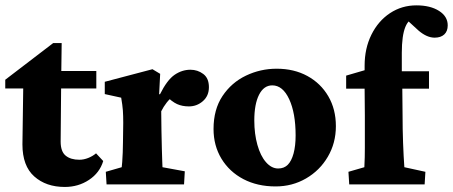

<svg xmlns="http://www.w3.org/2000/svg" viewBox="-20 -702 1725 731"><path d="M373 -88.9Q359.4 -43.9 318.8 -17.1Q278.3 9.8 226.6 9.8Q155.3 9.8 110.4 -30.3Q65.4 -70.3 65.4 -152.3L68.4 -365.2H0V-398.4L182.6 -538.1H214.8L212.9 -391.6L210.9 -163.1Q210.9 -125 230 -109.4Q249 -93.8 282.2 -93.8Q298.8 -93.8 315.9 -100.6Q333 -107.4 345.7 -118.2ZM165 -365.2V-431.6H346.7V-365.2Z M385.7 0 382.8 -47.9 443.4 -65.4Q444.3 -69.3 445.3 -85Q446.3 -100.6 447.3 -121.6Q448.2 -142.6 448.2 -161.1L449.2 -234.4Q449.2 -261.7 447.8 -281.7Q446.3 -301.8 441.4 -330.1L378.9 -343.8V-390.6L560.5 -438.5L589.8 -420.9L585.9 -343.8L588.9 -342.8Q616.2 -397.5 644.5 -417Q672.9 -436.5 705.1 -436.5Q732.4 -436.5 753.9 -420.4Q775.4 -404.3 775.4 -370.1Q775.4 -336.9 752.4 -316.9Q729.5 -296.9 699.2 -296.9Q673.8 -296.9 654.3 -305.7Q634.8 -314.5 610.4 -338.9L641.6 -336.9Q627 -327.1 614.7 -311.5Q602.5 -295.9 593.8 -278.3L594.7 -205.1Q595.7 -166 596.2 -136.2Q596.7 -106.4 597.7 -88.4Q598.6 -70.3 598.6 -65.4L683.6 -49.8L680.7 0Z M1029.3 7.8Q960 7.8 906.7 -20Q853.5 -47.9 823.2 -97.7Q793 -147.5 793 -210.9Q793 -285.2 827.1 -336.4Q861.3 -387.7 916.5 -414.1Q971.7 -440.4 1033.2 -440.4Q1099.6 -440.4 1150.4 -412.6Q1201.2 -384.8 1230 -335.4Q1258.8 -286.1 1258.8 -221.7Q1258.8 -157.2 1228 -105Q1197.3 -52.7 1145 -22.5Q1092.8 7.8 1029.3 7.8ZM1039.1 -60.5Q1061.5 -60.5 1075.7 -74.7Q1089.8 -88.9 1097.7 -117.7Q1105.5 -146.5 1105.5 -186.5Q1105.5 -271.5 1081.1 -324.2Q1056.6 -377 1016.6 -377Q984.4 -377 966.3 -341.3Q948.2 -305.7 948.2 -243.2Q948.2 -192.4 960 -150.4Q971.7 -108.4 992.7 -84.5Q1013.7 -60.5 1039.1 -60.5Z M1596.7 0H1309.6L1306.6 -47.9L1367.2 -65.4Q1368.2 -86.9 1368.7 -103.5Q1369.1 -120.1 1369.1 -139.2Q1369.1 -158.2 1369.1 -187Q1369.1 -215.8 1369.1 -262.7L1368.2 -364.3V-452.1Q1368.2 -517.6 1394 -569.8Q1419.9 -622.1 1464.8 -651.9Q1509.8 -681.6 1565.4 -681.6Q1618.2 -681.6 1651.4 -660.6Q1684.6 -639.6 1684.6 -605.5Q1684.6 -583 1671.4 -570.8Q1658.2 -558.6 1634.8 -558.6Q1605.5 -558.6 1574.2 -585L1514.6 -639.6L1563.5 -632.8Q1537.1 -632.8 1523.4 -599.6Q1509.8 -566.4 1509.8 -501V-430.7L1511.7 -364.3L1512.7 -262.7Q1512.7 -211.9 1514.6 -158.2Q1516.6 -104.5 1519.5 -65.4L1599.6 -47.9ZM1297.9 -364.3V-414.1L1368.2 -434.6L1420.9 -430.7H1613.3V-364.3Z"/></svg>

Font: Crimson Pro ExtraBold
Style: Regular
Weight: 800
Designer: Jacques Le Bailly
Foundry: Baron von Fonthausen
Version: Version 1.003